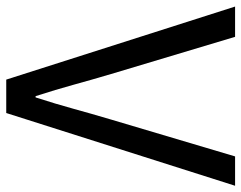

<svg xmlns="http://www.w3.org/2000/svg" viewBox="-99 -674 773 615"><g transform="rotate(90 287.5 -366.5)"><path d="M235 0 1 -733H98L217 -336Q236 -272 251.5 -215.5Q267 -159 288 -94H292Q313 -159 328.5 -215.5Q344 -272 363 -336L481 -733H575L342 0Z"/></g></svg>

Font: Noto Sans SC Thin
Style: Regular
Weight: 400
Version: Version 2.004-H2;hotconv 1.0.118;makeotfexe 2.5.65603